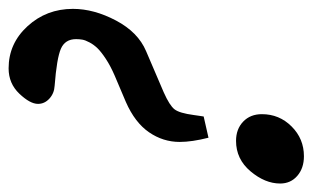

<svg xmlns="http://www.w3.org/2000/svg" viewBox="-187 -545 726 446"><g transform="rotate(-90 176.0 -322.0)"><path d="M79.1 -200.7Q69.3 -239.3 69.3 -267.6Q69.3 -306.2 91.8 -338.9Q114.3 -371.6 162.1 -392.6L223.1 -418.5Q245.6 -428.2 262 -439Q278.3 -449.7 286.9 -458.5Q295.4 -467.3 300.5 -477.1Q305.7 -486.8 306.9 -493.7Q308.1 -500.5 308.1 -508.3Q308.1 -533.7 285.9 -543.5Q263.7 -553.2 199.7 -558.1Q182.1 -559.1 169.9 -570.3Q157.7 -581.5 157.7 -596.7Q157.7 -615.2 181.4 -640.1Q205.1 -665 240.2 -665Q297.9 -665 338.1 -621.1Q378.4 -577.1 378.4 -515.6Q378.4 -466.8 351.3 -415.5Q324.2 -364.3 280.3 -345.7L184.6 -304.7Q153.8 -291 145 -279.5Q136.2 -268.1 131.8 -234.9Q131.3 -231 130.1 -223.1Q128.9 -215.3 128.4 -211.9ZM36.1 21Q8.3 21 -9.5 5.6Q-27.3 -9.8 -27.3 -34.2Q-27.3 -69.3 1 -103Q29.3 -136.7 71.8 -136.7Q99.1 -136.7 116.5 -120.1Q133.8 -103.5 133.8 -76.7Q133.8 -36.1 105.2 -7.6Q76.7 21 36.1 21Z"/></g></svg>

Font: Elstob 14pt
Style: Bold Italic
Weight: 700
Italic angle: -20°
Designer: Peter S. Baker
Version: Version 1.015